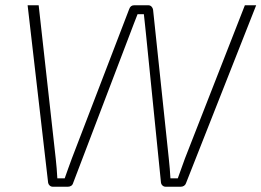

<svg xmlns="http://www.w3.org/2000/svg" viewBox="-20 -710 994 730"><path d="M954 -690 687 -13Q685 -7 679.5 -3.5Q674 0 667 0H610Q603 0 598 -4.5Q593 -9 592 -16L535 -581Q533 -601 531 -619Q529 -637 527 -656H503Q495 -637 488 -617.5Q481 -598 473 -578L258 -14Q256 -7 250.5 -3.5Q245 0 238 0H181Q174 0 169 -4.5Q164 -9 163 -15L85 -690H127L192 -106Q194 -88 195.5 -69.5Q197 -51 198 -32H226Q233 -51 239.5 -70Q246 -89 253 -107L471 -675Q476 -690 490 -690H544Q551 -690 556 -685Q561 -680 562 -673L622 -105Q624 -87 625.5 -68.5Q627 -50 628 -32H656Q663 -50 669.5 -69.5Q676 -89 683 -107L911 -690Z"/></svg>

Font: Exo 2 ExtraLight
Style: Italic
Weight: 250
Italic angle: -8°
Designer: Natanael Gama
Foundry: Natanael Gama
Version: Version 2.010